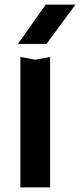

<svg xmlns="http://www.w3.org/2000/svg" viewBox="-20 -819 350 839"><path d="M134 -558 199 -570V0H69V-570ZM310 -799 183 -627H58L180 -799Z"/></svg>

Font: Unbounded Variable
Style: Regular
Weight: 400
Designer: Luke Prowse, Jean-Baptiste Morizot, Fátima Lázaro, Florian Runge
Foundry: NaN
Version: Version 1.600;FEAKit 1.0